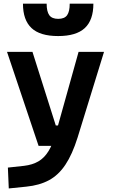

<svg xmlns="http://www.w3.org/2000/svg" viewBox="-20 -803 626 1057"><path d="M28.3 234.4 23.4 119.6 112.8 109.9Q158.7 104.5 191.4 85.4Q224.1 66.4 247.3 28.6Q270.5 -9.3 287.6 -70.3L412.6 -517.6H552.7L407.2 -45.9Q377.9 47.4 339.8 104.2Q301.8 161.1 249.5 189.2Q197.3 217.3 124.5 224.6ZM192.4 0 18.6 -517.6H158.7L287.1 -112.3H310.5V0ZM300.1 -604.5Q200.2 -604.5 153.3 -648.7Q106.4 -692.9 106.4 -782.7H236.8Q236.8 -739.3 251.5 -719.2Q266.1 -699.2 300.4 -699.2Q335.4 -699.2 349.6 -719.5Q363.8 -739.7 363.8 -782.7H494.1Q494.1 -692.4 446.8 -648.4Q399.4 -604.5 300.1 -604.5Z"/></svg>

Font: Cascadia Mono PL
Style: Regular
Weight: 400
Monospace: yes
Designer: Aaron Bell
Foundry: Saja Typeworks
Version: Version 2102.003